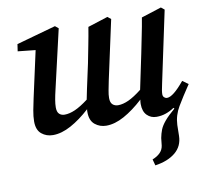

<svg xmlns="http://www.w3.org/2000/svg" viewBox="-81 -583 985 912"><g transform="rotate(-10 412.0 -127.0)"><path d="M642 14Q615 14 596.5 -4.5Q578 -23 578 -59Q578 -64 578.5 -69Q579 -74 580 -80Q532 -36 486.5 -11Q441 14 400 14Q369 14 345.5 -5Q322 -24 322 -65Q322 -68 322 -71.5Q322 -75 323 -79Q276 -36 230 -11Q184 14 143 14Q111 14 88 -5Q65 -24 65 -65Q65 -89 70.5 -118.5Q76 -148 82 -175L131 -398L46 -407L51 -441L241 -494L257 -481L191 -195Q185 -170 181.5 -149.5Q178 -129 178 -113Q178 -91 188 -81.5Q198 -72 214 -72Q237 -72 264.5 -84Q292 -96 329 -124Q331 -136 334 -148.5Q337 -161 339 -173L365 -293Q373 -335 381.5 -377.5Q390 -420 397 -463L494 -494L510 -481L448 -195Q443 -170 439 -149.5Q435 -129 435 -113Q435 -91 445.5 -81.5Q456 -72 472 -72Q495 -72 522.5 -84.5Q550 -97 587 -126L622 -293Q630 -335 639 -377.5Q648 -420 655 -463L752 -494L768 -481L695 -137Q687 -102 687 -87Q687 -77 693 -71.5Q699 -66 707 -66Q736 -66 791 -133L819 -113Q782 -58 758 -17.5Q734 23 732 69L731 122Q730 171 694 201Q658 231 596 240L588 210Q611 201 625 187Q639 173 642 153L646 117Q650 96 657 78Q664 60 681.5 39Q699 18 732 -10L728 -14Q709 -1 687.5 6.5Q666 14 642 14Z"/></g></svg>

Font: Source Serif 4 Semibold
Style: Italic
Weight: 600
Italic angle: -12°
Designer: Frank Grießhammer
Foundry: Adobe
Version: Version 4.005;hotconv 1.1.0;makeotfexe 2.6.0